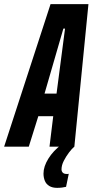

<svg xmlns="http://www.w3.org/2000/svg" viewBox="-65 -708 447 927"><path d="M-45 0 179 -688H362L294 0H174L192 -147H120L74 0ZM150 -256H208L249 -570H241ZM211 199Q188 199 173 190Q158 181 151.5 165Q145 149 145 130Q145 96 168.5 58Q192 20 233 -11L294 0Q282 10 268 28.5Q254 47 243 68.5Q232 90 232 110Q232 119 238 125.5Q244 132 258 132Q260 132 261.5 132Q263 132 267 131L254 194Q247 196 235 197.5Q223 199 211 199Z"/></svg>

Font: Saira UltraCondensed ExtraBold
Style: Italic
Weight: 800
Width: 1
Italic angle: -12°
Designer: Hector Gatti with collaboration of the Omnibus-Type team
Foundry: Omnibus-Type
Version: Version 1.101